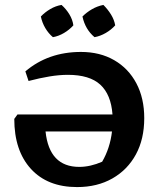

<svg xmlns="http://www.w3.org/2000/svg" viewBox="-20 -750 653 780"><path d="M230 -730Q249 -713 262 -691.5Q275 -670 278 -647Q262 -629 240 -616Q218 -603 195 -599Q177 -614 164 -636Q151 -658 146 -683Q162 -700 184 -713Q206 -726 230 -730ZM400 -730Q418 -712 431 -691Q444 -670 448 -647Q432 -629 409.5 -616Q387 -603 364 -599Q326 -631 315 -683Q332 -700 353.5 -712.5Q375 -725 400 -730ZM293 10Q173 10 105.5 -64Q38 -138 38 -267L51 -285H437Q431 -366 387.5 -406Q344 -446 256 -446Q221 -446 181.5 -439.5Q142 -433 96 -421L83 -460Q176 -539 309 -539Q386 -539 444 -505.5Q502 -472 534 -411.5Q566 -351 566 -270Q566 -185 532 -122.5Q498 -60 436.5 -25Q375 10 293 10ZM395 -93Q427 -148 435 -216H165Q180 -72 302 -72Q347 -72 395 -93Z"/></svg>

Font: Piazzolla SC SemiBold
Style: Regular
Weight: 600
Designer: Juan Pablo del Peral
Foundry: Huerta Tipografica
Version: Version 1.330